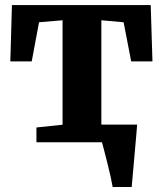

<svg xmlns="http://www.w3.org/2000/svg" viewBox="-20 -572 654 772"><path d="M433 180Q430.5 164.5 424.8 138.5Q419 112.5 412 84.8Q405 57 399 33.8Q393 10.5 390 0L354.5 -71H531.5Q530.5 -57 528.2 -31.2Q526 -5.5 523.2 25.5Q520.5 56.5 517.8 87Q515 117.5 512.8 142.5Q510.5 167.5 509.5 180ZM126.5 0V-59.5L231.5 -70.5V-490.5L137 -482.5L107.5 -325H21.5L28 -551.5H586L593 -325H507.5L477 -482.5L387.5 -490.5V-70.5L496.5 -59.5V0Z"/></svg>

Font: Merriweather 28pt ExtraBold
Style: Regular
Weight: 800
Version: Version 2.100